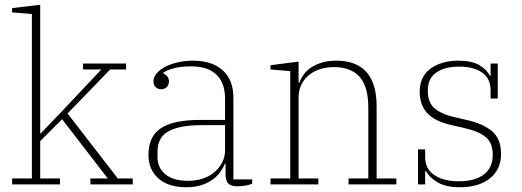

<svg xmlns="http://www.w3.org/2000/svg" viewBox="-20 -775 2193 807"><path d="M31 -25H114V-716L31 -723V-741L149 -755V-215H152L240 -307L406 -483H329V-508H510V-483H443L264 -298L475 -25H538V0H360V-25H433L241 -274L149 -182V-25H232V0H31Z M763 12Q688 12 646 -25Q604 -62 604 -124Q604 -161 616 -188.5Q628 -216 654 -234.5Q680 -253 722 -262Q764 -271 823 -271H926V-359Q926 -427 889.5 -461.5Q853 -496 785 -496Q739 -496 710 -488Q681 -480 666 -469V-467Q676 -462 683 -454Q690 -446 690 -433Q690 -418 681 -409Q672 -400 657 -400Q643 -400 634 -409Q625 -418 625 -434Q625 -450 637.5 -465.5Q650 -481 672 -493Q694 -505 725 -512.5Q756 -520 792 -520Q870 -520 915.5 -480Q961 -440 961 -364V-21H1040V-3Q1030 2 1011.5 5Q993 8 978 8Q951 8 939.5 -3.5Q928 -15 928 -43V-87H925Q918 -69 905.5 -51.5Q893 -34 873.5 -20Q854 -6 826.5 3Q799 12 763 12ZM771 -15Q804 -15 832.5 -24.5Q861 -34 881.5 -51.5Q902 -69 914 -92.5Q926 -116 926 -144V-249H830Q777 -249 741 -241.5Q705 -234 683 -220Q661 -206 651.5 -185Q642 -164 642 -137V-114Q642 -70 675 -42.5Q708 -15 771 -15Z M1117 -25H1200V-476L1117 -483V-501L1235 -516V-427H1238Q1244 -445 1256.5 -462Q1269 -479 1288 -491.5Q1307 -504 1333 -512Q1359 -520 1393 -520Q1563 -520 1563 -328V-25H1646V0H1445V-25H1528V-323Q1528 -411 1491.5 -452Q1455 -493 1383 -493Q1354 -493 1327.5 -485Q1301 -477 1280.5 -461Q1260 -445 1247.5 -421Q1235 -397 1235 -364V-25H1318V0H1117Z M1912 12Q1854 12 1819.5 -8.5Q1785 -29 1770 -56H1767V0H1737V-147H1767V-115Q1767 -64 1806.5 -38.5Q1846 -13 1908 -13Q1976 -13 2013.5 -41.5Q2051 -70 2051 -124Q2051 -175 2021.5 -199Q1992 -223 1935 -236L1887 -247Q1854 -254 1827.5 -265Q1801 -276 1782.5 -293Q1764 -310 1754 -334Q1744 -358 1744 -391Q1744 -422 1756 -446.5Q1768 -471 1790 -487Q1812 -503 1841.5 -511.5Q1871 -520 1907 -520Q1963 -520 1995 -501Q2027 -482 2039 -456H2042V-508H2072V-361H2042V-395Q2042 -445 2006.5 -470Q1971 -495 1909 -495Q1849 -495 1813.5 -470Q1778 -445 1778 -395Q1778 -343 1808 -318.5Q1838 -294 1893 -282L1940 -271Q2009 -256 2047.5 -224Q2086 -192 2086 -128Q2086 -63 2039.5 -25.5Q1993 12 1912 12Z"/></svg>

Font: IBM Plex Serif ExtLt
Style: Regular
Weight: 200
Designer: Mike Abbink, Paul van der Laan, Pieter van Rosmalen
Foundry: Bold Monday
Version: Version 3.001